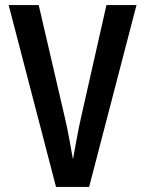

<svg xmlns="http://www.w3.org/2000/svg" viewBox="-20 -734 570 754"><path d="M200 0 14 -714H132L234 -275Q243 -237 251.5 -191Q260 -145 266 -111H267Q273 -144 281.5 -190.5Q290 -237 299 -276L398 -714H516L330 0Z"/></svg>

Font: Noto Sans Mono Condensed SemiBold
Style: Regular
Weight: 600
Width: 3
Designer: Monotype Design Team
Foundry: Monotype Imaging Inc.
Version: Version 2.014